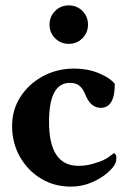

<svg xmlns="http://www.w3.org/2000/svg" viewBox="-20 -694 481 721"><path d="M246.1 6.8Q183.6 6.8 133.8 -23.4Q84 -53.7 54.7 -105.5Q25.4 -157.2 25.4 -220.7Q25.4 -281.2 56.6 -330.1Q87.9 -378.9 141.1 -407.7Q194.3 -436.5 258.8 -436.5Q308.6 -436.5 350.6 -419.4Q392.6 -402.3 411.1 -378.9Q411.1 -289.1 358.4 -289.1Q320.3 -289.1 300.8 -337.9Q292 -360.4 278.8 -371.6Q265.6 -382.8 242.2 -382.8Q164.1 -382.8 164.1 -236.3Q164.1 -71.3 274.4 -71.3Q307.6 -71.3 335.9 -81.1Q355.5 -86.9 366.2 -91.8Q377 -96.7 386.2 -103Q395.5 -109.4 408.2 -119.1Q417 -115.2 417 -100.6Q417 -87.9 413.1 -81.1Q407.2 -65.4 382.8 -44.4Q358.4 -23.4 322.8 -8.3Q287.1 6.8 246.1 6.8ZM238.3 -529.3Q208 -529.3 187 -550.3Q166 -571.3 166 -601.6Q166 -631.8 187 -652.8Q208 -673.8 238.3 -673.8Q268.6 -673.8 289.6 -652.8Q310.5 -631.8 310.5 -601.6Q310.5 -571.3 289.6 -550.3Q268.6 -529.3 238.3 -529.3Z"/></svg>

Font: Crimson Text Bold
Style: Bold
Weight: 700
Designer: Sebastian Kosch
Foundry: Sebastian Kosch
Version: Version 1.10 July 1, 2025